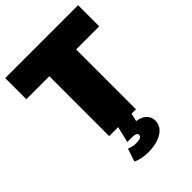

<svg xmlns="http://www.w3.org/2000/svg" viewBox="-267 -818 1175 1175"><g transform="rotate(-45 320.5 -230.5)"><path d="M5 -701V-518H204V0H436V-518H636V-701ZM247 234C265.7 238 283.7 240 301 240C352.3 240 393.5 230.3 424.5 211C455.5 191.7 471 165.3 471 132C471 112.7 464.2 95.5 450.5 80.5C436.8 65.5 415.3 56 386 52L400 -10H284L257 104H298C325.3 104 339 110.7 339 124C339 140 323 148 291 148C271 148 251 144 231 136L203 219C213.7 225 228.3 230 247 234Z"/></g></svg>

Font: Montserrat Custom Black
Style: Regular
Weight: 900
Designer: Julieta Ulanovsky
Foundry: Julieta Ulanovsky
Version: Version 7.200